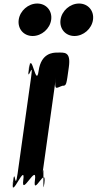

<svg xmlns="http://www.w3.org/2000/svg" viewBox="-20 -1123 548 1088"><path d="M191 -1103C140 -1103 93 -1062 86 -1011C79 -960 114 -919 165 -919C216 -919 263 -960 270 -1011C277 -1062 242 -1103 191 -1103ZM428 -1103C377 -1103 330 -1062 323 -1011C316 -960 351 -919 402 -919C453 -919 500 -960 507 -1011C514 -1062 479 -1103 428 -1103ZM303 -825C280 -825 213 -822 199 -722C185 -620 159 -834 146 -742C132 -642 158 -840 144 -740C129 -630 173 -802 156 -684L80 -141C63 -23 67 -195 52 -85C38 15 68 -184 54 -84C41 8 126 -205 112 -103C98 -3 192 -203 178 -103C164 -1 246 -193 231 -84C217 16 246 -185 232 -85C219 5 233 -223 221 -141L297 -684C285 -602 301 -627 334 -637C357 -637 356 -642 370 -742C383 -834 344 -825 303 -825Z"/></svg>

Font: Hussar Przerywany
Style: Obl
Weight: 400
Foundry: Cannot Into Space Fonts
Version: Version 0.982